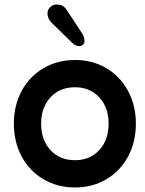

<svg xmlns="http://www.w3.org/2000/svg" viewBox="-20 -796 640 845"><path d="M41 -252Q41 -332 75.5 -396Q110 -460 171.5 -496Q233 -532 310 -532Q387 -532 448 -496Q509 -460 543.5 -396Q578 -332 578 -252Q578 -171 543.5 -107Q509 -43 448 -7Q387 29 310 29Q233 29 171.5 -7Q110 -43 75.5 -107Q41 -171 41 -252ZM458 -252Q458 -323 417 -367.5Q376 -412 310 -412Q243 -412 202 -367.5Q161 -323 161 -252Q161 -180 202 -135.5Q243 -91 310 -91Q376 -91 417 -135.5Q458 -180 458 -252ZM297 -608 205 -698Q189 -716 189 -737Q189 -753 201 -764.5Q213 -776 226 -776Q247 -776 257 -769.5Q267 -763 275 -750L340 -651Q352 -634 352 -614Q352 -606 345 -599.5Q338 -593 330 -593Q312 -593 297 -608Z"/></svg>

Font: Tsukimi Rounded
Style: Bold
Weight: 700
Designer: Takashi Funayama
Foundry: Takashi Funayama
Version: Version 1.032; ttfautohint (v1.8.3)